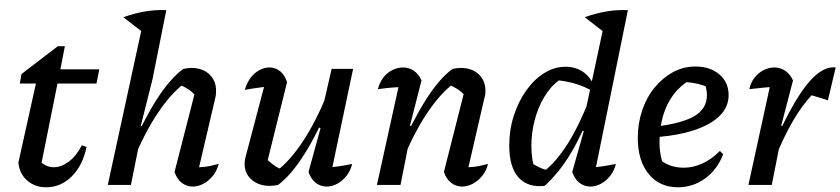

<svg xmlns="http://www.w3.org/2000/svg" viewBox="-20 -784 3563 814"><path d="M176 10Q128 10 95 -19Q62 -48 58 -95L137 -451H228L149 -58L145 -106Q172 -75 208 -75Q240 -75 272 -99Q304 -123 327 -168L347 -161Q331 -83 284.5 -36.5Q238 10 176 10ZM64 -430 71 -470 225 -588H255L236 -490H401L389 -430Z M546 -106 534 -146Q559 -207 587 -261.5Q615 -316 643.5 -361Q672 -406 701 -439Q730 -472 757 -492Q767 -494 775.5 -495Q784 -496 792 -496Q839 -496 867.5 -469Q896 -442 896 -400Q896 -393 895.5 -385.5Q895 -378 893 -370L824 -75Q850 -76 869 -80Q888 -84 907 -89Q900 -60 882.5 -38.5Q865 -17 842.5 -5Q820 7 797 7Q771 7 750.5 -9Q730 -25 720 -55L808 -398L813 -376Q793 -396 777 -406.5Q761 -417 738 -426L761 -430Q704 -387 648.5 -304Q593 -221 546 -106ZM437 0 592 -714 685 -741 627 -450 577 -251 585 -248 535 0ZM588 -645 503 -711Q551 -728 595 -735.5Q639 -743 685 -741Z M1197 -436 1112 -93 1104 -116Q1121 -98 1140 -84.5Q1159 -71 1177 -65L1155 -61Q1211 -104 1265 -186Q1319 -268 1367 -385L1380 -346Q1353 -283 1325.5 -228.5Q1298 -174 1270 -129.5Q1242 -85 1213.5 -52Q1185 -19 1159 0Q1140 4 1124 4Q1077 4 1047 -22Q1017 -48 1017 -90Q1017 -106 1022 -122L1112 -463L1158 -421Q1120 -418 1085 -413.5Q1050 -409 1018 -403Q1026 -432 1042 -453.5Q1058 -475 1079.5 -486.5Q1101 -498 1123 -498Q1147 -498 1167 -482.5Q1187 -467 1197 -436ZM1288 -55 1339 -241 1329 -244 1386 -492H1477L1379 -27L1360 -73Q1389 -75 1417 -79Q1445 -83 1473 -89Q1466 -60 1449 -38.5Q1432 -17 1410 -5Q1388 7 1365 7Q1339 7 1318.5 -9Q1298 -25 1288 -55Z M1862 -55 1949 -398 1955 -376Q1935 -396 1919 -406.5Q1903 -417 1880 -426L1903 -430Q1846 -387 1790.5 -304Q1735 -221 1688 -106L1676 -146Q1701 -207 1729 -261.5Q1757 -316 1785.5 -361Q1814 -406 1842.5 -439Q1871 -472 1899 -492Q1909 -494 1917.5 -495Q1926 -496 1934 -496Q1981 -496 2009.5 -469Q2038 -442 2038 -400Q2038 -393 2037.5 -385.5Q2037 -378 2034 -370L1966 -75Q1992 -76 2011 -80Q2030 -84 2049 -89Q2042 -60 2024.5 -38.5Q2007 -17 1984.5 -5Q1962 7 1939 7Q1913 7 1892.5 -9Q1872 -25 1862 -55ZM1578 0 1680 -463 1695 -416Q1669 -415 1644.5 -413Q1620 -411 1582 -406Q1589 -434 1605 -455Q1621 -476 1643.5 -487Q1666 -498 1689 -498Q1714 -498 1734.5 -484Q1755 -470 1767 -443L1718 -251L1727 -248L1678 0Z M2497 -28 2478 -73Q2508 -75 2535 -79Q2562 -83 2591 -89Q2584 -60 2567 -38.5Q2550 -17 2528 -5Q2506 7 2483 7Q2457 7 2436.5 -9Q2416 -25 2406 -55L2455 -228L2445 -232L2548 -714L2642 -741ZM2289 4Q2218 12 2178.5 -31.5Q2139 -75 2139 -168Q2139 -234 2158.5 -294Q2178 -354 2211 -400.5Q2244 -447 2287 -474Q2330 -501 2378 -501Q2419 -501 2450 -480.5Q2481 -460 2497 -423L2496 -395Q2429 -437 2330 -445L2368 -454Q2330 -434 2301 -393.5Q2272 -353 2254.5 -300.5Q2237 -248 2233.5 -190.5Q2230 -133 2243 -78L2225 -98Q2245 -85 2265.5 -75Q2286 -65 2309 -61L2287 -58Q2339 -99 2387 -175Q2435 -251 2479 -364L2499 -346Q2454 -226 2403.5 -140Q2353 -54 2289 4ZM2544 -645 2459 -711Q2507 -728 2551 -735.5Q2595 -743 2642 -741ZM2595 -764H2596V-763Z M2854 10Q2776 10 2730 -46.5Q2684 -103 2684 -199Q2684 -261 2702.5 -316Q2721 -371 2755 -412.5Q2789 -454 2833 -478Q2877 -502 2928 -502Q2991 -502 3030 -468.5Q3069 -435 3069 -381Q3069 -341 3045.5 -309.5Q3022 -278 2979 -255.5Q2936 -233 2877.5 -219.5Q2819 -206 2750 -202V-246Q2870 -260 2923.5 -291.5Q2977 -323 2977 -380Q2977 -410 2964 -437L2995 -409Q2966 -422 2936 -429Q2906 -436 2873 -436L2904 -444Q2864 -421 2835 -382.5Q2806 -344 2791 -292.5Q2776 -241 2776 -180Q2776 -152 2781.5 -123.5Q2787 -95 2799 -69L2780 -106Q2800 -89 2825.5 -81Q2851 -73 2879 -73Q2918 -73 2957 -90.5Q2996 -108 3032 -144L3046 -130Q3021 -65 2969.5 -27.5Q2918 10 2854 10Z M3153 0 3254 -463 3269 -416Q3243 -415 3218 -412.5Q3193 -410 3157 -406Q3163 -435 3179.5 -455.5Q3196 -476 3218 -487Q3240 -498 3263 -498Q3288 -498 3309 -484Q3330 -470 3342 -443L3292 -251L3301 -248L3252 0ZM3263 -106 3250 -146Q3303 -272 3350.5 -351.5Q3398 -431 3440.5 -467Q3483 -503 3523 -498L3490 -359L3421 -380Q3381 -338 3342 -271.5Q3303 -205 3263 -106Z"/></svg>

Font: Piazzolla Thin SemiBold
Style: Italic
Weight: 600
Italic angle: -11.3°
Version: Version 2.005